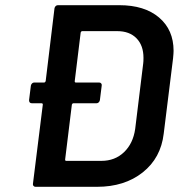

<svg xmlns="http://www.w3.org/2000/svg" viewBox="-20 -720 694 740"><path d="M649 -524Q649 -515 647 -495L611 -205Q600 -111 530 -55.5Q460 0 354 0H117Q112 0 109 -3.5Q106 -7 107 -12L145 -317Q145 -322 140 -322H103Q92 -322 92 -334L99 -390Q100 -395 103.5 -398.5Q107 -402 112 -402H150Q154 -402 156 -407L190 -688Q191 -693 194.5 -696.5Q198 -700 203 -700H440Q537 -700 593 -652.5Q649 -605 649 -524ZM532 -476Q533 -483 533 -497Q533 -545 506 -572.5Q479 -600 432 -600H297Q293 -600 291 -595L268 -407Q268 -402 272 -402H362Q367 -402 370 -398.5Q373 -395 372 -390L365 -334Q364 -329 360.5 -325.5Q357 -322 352 -322H263Q259 -322 257 -317L231 -105Q231 -100 235 -100H371Q423 -100 458 -133.5Q493 -167 501 -223Z"/></svg>

Font: Barlow SemiBold
Style: Italic
Weight: 600
Italic angle: -7°
Designer: Jeremy Tribby
Foundry: Tribby Type
Version: Version 1.408